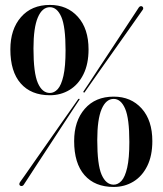

<svg xmlns="http://www.w3.org/2000/svg" viewBox="-20 -730 644 760"><path d="M177.5 -710.5Q246 -710.5 288.2 -663.5Q330.5 -616.5 330.5 -534.5Q330.5 -476.5 310.2 -435.8Q290 -395 255.2 -374Q220.5 -353 177.5 -353Q103 -353 62 -399.8Q21 -446.5 21 -534.5Q21 -614 63 -662.2Q105 -710.5 177.5 -710.5ZM239.5 -531Q239.5 -624.5 222.8 -663Q206 -701.5 177.5 -701.5Q147 -701.5 129.8 -661Q112.5 -620.5 112.5 -538Q112.5 -441 129.8 -401.5Q147 -362 177.5 -362Q194.5 -362 208.5 -377.2Q222.5 -392.5 231 -429.5Q239.5 -466.5 239.5 -531ZM315.5 -365.5Q315 -364 313.8 -363.5Q312.5 -363 311.5 -364Q310 -365 309.8 -366.2Q309.5 -367.5 311 -369Q314.5 -373.5 331.2 -399Q348 -424.5 372.2 -461.5Q396.5 -498.5 423.5 -539.2Q450.5 -580 474 -616Q497.5 -652 513 -675.2Q528.5 -698.5 529.5 -700.5Q532.5 -704.5 536.2 -705.5Q540 -706.5 543.5 -704Q547 -701.5 547 -697.2Q547 -693 544 -690Q543 -688.5 527 -665.8Q511 -643 486.2 -607.8Q461.5 -572.5 433.2 -532.8Q405 -493 379.5 -456.8Q354 -420.5 336.5 -395.5Q319 -370.5 315.5 -365.5ZM288.5 -336Q289.5 -338 291.2 -338.8Q293 -339.5 294 -338.5Q295.5 -338 295 -336.2Q294.5 -334.5 292.5 -332.5Q289.5 -328 272.8 -302.8Q256 -277.5 231.5 -239.8Q207 -202 180 -161Q153 -120 129.2 -83.5Q105.5 -47 90 -23.2Q74.5 0.5 73.5 2Q71 5.5 67 6.2Q63 7 60 5Q56.5 3 56.5 -1.2Q56.5 -5.5 59.5 -9.5Q61 -11 77 -34Q93 -57 118 -92.8Q143 -128.5 171 -168.5Q199 -208.5 224.5 -245Q250 -281.5 267.8 -306.5Q285.5 -331.5 288.5 -336ZM430 -347.5Q498.5 -347.5 540.8 -300.5Q583 -253.5 583 -171.5Q583 -113.5 562.8 -72.8Q542.5 -32 507.8 -11Q473 10 430 10Q355.5 10 314.5 -36.8Q273.5 -83.5 273.5 -171.5Q273.5 -251 315.5 -299.2Q357.5 -347.5 430 -347.5ZM492 -168Q492 -261.5 475.2 -300Q458.5 -338.5 430 -338.5Q399.5 -338.5 382.2 -298Q365 -257.5 365 -175Q365 -78 382.2 -38.5Q399.5 1 430 1Q447 1 461 -14.2Q475 -29.5 483.5 -66.5Q492 -103.5 492 -168Z"/></svg>

Font: Fraunces 120pt SemiBold
Style: Regular
Weight: 600
Version: Version 1.000;[b76b70a41]